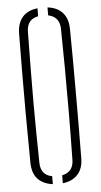

<svg xmlns="http://www.w3.org/2000/svg" viewBox="-56 -839 461 880"><g transform="rotate(-5 174.0 -399.5)"><path d="M57 -101Q55.5 -224 55.2 -327Q55 -430 55.5 -520.8Q56 -611.5 57 -698Q58 -745 81.8 -772.2Q105.5 -799.5 151 -804.5V-768Q99.5 -758.5 98 -703Q96.5 -600.5 95.8 -522.5Q95 -444.5 95 -377.8Q95 -311 95.8 -244.2Q96.5 -177.5 98 -97Q99.5 -41.5 151 -32V4.5Q107 -1 82.5 -27Q58 -53 57 -101ZM197 4.5V-32Q248.5 -43 250 -97Q252 -210 252.5 -318.2Q253 -426.5 252.2 -524Q251.5 -621.5 250 -703Q248.5 -757 197 -768V-804.5Q241.5 -799.5 266 -772.2Q290.5 -745 291 -698Q292 -637.5 292.2 -564Q292.5 -490.5 292.5 -411Q292.5 -331.5 292.2 -252.2Q292 -173 291 -101Q290.5 -55 266 -28Q241.5 -1 197 4.5Z"/></g></svg>

Font: Big Shoulders Stencil Text Thin Thin
Style: Regular
Weight: 250
Version: Version 2.001